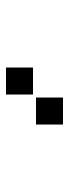

<svg xmlns="http://www.w3.org/2000/svg" viewBox="185 -220 230 640"><g transform="rotate(-90 300.0 100.0)"><path d="M306 5Q305 5 305 5Q305 5 305 6V94Q305 95 305 95Q305 95 306 95H394Q395 95 395 95Q395 95 395 94V6Q395 5 395 5Q395 5 394 5ZM206 105Q205 105 205 105Q205 105 205 106V194Q205 195 205 195Q205 195 206 195H294Q295 195 295 195Q295 195 295 194V106Q295 105 295 105Q295 105 294 105Z"/></g></svg>

Font: Doto Black
Style: Regular
Weight: 900
Version: Version 1.000